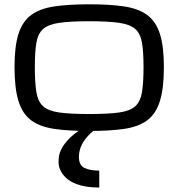

<svg xmlns="http://www.w3.org/2000/svg" viewBox="-20 -593 822 885"><path d="M391.1 10.7Q296.9 10.7 231 1.2Q165 -8.3 124.5 -37.8Q84 -67.4 65.4 -126.5Q46.9 -185.5 46.9 -284.2Q46.9 -379.9 65.4 -437.5Q84 -495.1 124.5 -524.4Q165 -553.7 231 -563.5Q296.9 -573.2 391.1 -573.2Q485.8 -573.2 551.5 -563.5Q617.2 -553.7 657.7 -524.4Q698.2 -495.1 716.8 -437.5Q735.4 -379.9 735.4 -284.2Q735.4 -185.5 716.8 -126.5Q698.2 -67.4 657.7 -37.8Q617.2 -8.3 551.5 1.2Q485.8 10.7 391.1 10.7ZM641.6 -284.2Q641.6 -354 634.5 -396Q627.4 -438 603.5 -459.2Q579.6 -480.5 529.1 -487.8Q478.5 -495.1 391.1 -495.1Q304.2 -495.1 253.4 -487.8Q202.6 -480.5 178.7 -459.2Q154.8 -438 147.7 -396Q140.6 -354 140.6 -284.2Q140.6 -211.9 147.7 -168.5Q154.8 -125 178.7 -103.3Q202.6 -81.5 253.4 -74.5Q304.2 -67.4 391.1 -67.4Q478.5 -67.4 529.1 -74.5Q579.6 -81.5 603.5 -103.3Q627.4 -125 634.5 -168.5Q641.6 -211.9 641.6 -284.2ZM437.5 271.5Q311 271.5 266.1 205.6Q250 181.2 250 155.3Q250 129.4 255.1 113.5Q260.3 97.7 269.5 82.5Q302.7 29.8 375 -9.8H437.5Q343.8 52.2 343.8 130.9Q343.8 169.4 369.9 181.4Q396 193.4 437.5 193.4Z"/></svg>

Font: Michroma
Style: Regular
Weight: 400
Designer: Vernon Adams
Foundry: Vernon Adams
Version: Version 1.100; ttfautohint (v1.8.4.7-5d5b);gftools[0.9.29]